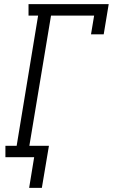

<svg xmlns="http://www.w3.org/2000/svg" viewBox="-20 -755 542 922"><path d="M120 147 144 0H6V-55H60L163 -680H117V-735H502L478 -590H417L432 -680H225L121 -55H215L181 147Z"/></svg>

Font: Iosevka Slab Light
Style: Italic
Weight: 300
Italic angle: -9°
Monospace: yes
Designer: Belleve Invis
Foundry: Belleve Invis
Version: Version 11.1.1; ttfautohint (v1.8.3)